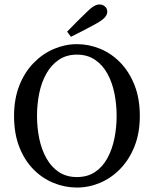

<svg xmlns="http://www.w3.org/2000/svg" viewBox="-20 -827 689 861"><path d="M325 14Q271 14 220.5 -6.5Q170 -27 130 -67.5Q90 -108 66.5 -168Q43 -228 43 -307Q43 -383 66.5 -443Q90 -503 130.5 -544.5Q171 -586 221.5 -607.5Q272 -629 325 -629Q378 -629 428.5 -608.5Q479 -588 519 -547Q559 -506 583 -446Q607 -386 607 -307Q607 -231 583.5 -171.5Q560 -112 520 -70.5Q480 -29 429.5 -7.5Q379 14 325 14ZM325 -33Q372 -33 406 -55.5Q440 -78 461.5 -117.5Q483 -157 493 -206Q503 -255 503 -307Q503 -360 493 -409Q483 -458 461.5 -497Q440 -536 406 -559Q372 -582 325 -582Q278 -582 244 -559Q210 -536 188 -497Q166 -458 156 -409Q146 -360 146 -307Q146 -255 156 -206Q166 -157 188 -117.5Q210 -78 244 -55.5Q278 -33 325 -33ZM281 -685Q302 -707 324 -729Q346 -751 368 -772Q387 -791 400.5 -799Q414 -807 426 -807Q440 -807 450.5 -798Q461 -789 461 -775Q461 -762 451 -750Q441 -738 415 -723Q386 -707 356.5 -691.5Q327 -676 298 -662Z"/></svg>

Font: Lisu Bosa Light
Style: Regular
Weight: 300
Designer: David Morse, Annie Olsen, Victor Gaultney, Frank Grießhammer (Latin)
Foundry: SIL International
Version: Version 2.000